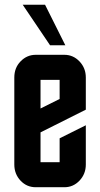

<svg xmlns="http://www.w3.org/2000/svg" viewBox="-20 -785 420 805"><path d="M189.9 -595.2 75.2 -765.1H168.9L253.9 -595.2ZM40 -460Q40 -501 66.4 -527.8Q92.8 -555.2 129.9 -555.2H250Q287.1 -555.2 313.5 -527.3Q339.8 -499.5 339.8 -460V-325.2L149.9 -230V-105H230V-205.1L339.8 -259.8V-95.2Q339.8 -55.7 313.5 -27.8Q287.1 0 250 0H129.9Q92.3 0 66.4 -27.3Q40 -55.2 40 -95.2ZM230 -370.1V-450.2H149.9V-330.1Z"/></svg>

Font: Horta
Style: Regular
Weight: 600
Width: 3
Version: Version 0.11